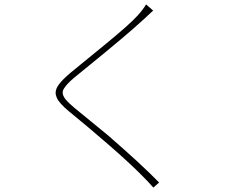

<svg xmlns="http://www.w3.org/2000/svg" viewBox="-20 -803 1040 870"><path d="M649 -732Q640 -723 633.5 -717.5Q627 -712 624 -709Q556 -646 386 -508Q319 -454 315 -450Q282 -422 270 -402Q264 -393 264 -383Q264 -369 277.5 -352.5Q291 -336 320 -312L469 -190Q619 -60 701 24L675 47Q654 23 625 -6Q570 -62 474 -145.5Q378 -229 293 -298Q247 -336 237 -361Q232 -373 232 -382Q232 -401 248 -422Q264 -443 298 -472L397 -553Q412 -565 462.5 -606.5Q513 -648 549 -680Q585 -712 605 -734Q615 -745 626 -759.5Q637 -774 642 -783L674 -755Q671 -752 664.5 -746.5Q658 -741 649 -732Z"/></svg>

Font: Merged Yaku Han JP Thin
Style: Regular
Weight: 250
Designer: Ryoko NISHIZUKA 西塚涼子 (kana, bopomofo & ideographs); Paul D. Hunt (Latin, Greek & Cyrillic); Sandoll Communications 산돌커뮤니
Foundry: Adobe
Version: Version 2.004